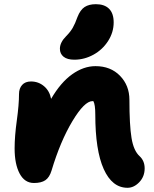

<svg xmlns="http://www.w3.org/2000/svg" viewBox="-20 -894 734 917"><path d="M335 -608.9Q301.3 -608.9 283.7 -623Q266.1 -637.2 266.1 -661.1Q266.1 -691.4 295.9 -721.2Q315.9 -741.2 327.4 -761.2Q338.9 -781.2 350.1 -813Q363.3 -846.7 384 -860.4Q404.8 -874 438 -874Q479 -874 501 -852.1Q522.9 -830.1 522.9 -787.1Q522.9 -739.7 496.3 -698.2Q469.7 -656.7 426.3 -632.8Q382.8 -608.9 335 -608.9ZM588.9 2.9Q515.6 2.9 475.3 -86.7Q435.1 -176.3 435.1 -347.2Q435.1 -395 425.8 -411.1H421.9Q383.3 -411.1 325.7 -315.2Q268.1 -219.2 226.1 -79.1Q216.3 -46.9 196.8 -33.4Q177.2 -20 142.1 -20Q97.7 -20 73.7 -65.2Q49.8 -110.4 49.8 -185.1Q49.8 -242.7 60.3 -318.6Q70.8 -394.5 70.8 -444.8Q70.8 -471.7 85.7 -488.3Q100.6 -504.9 127.9 -504.9Q163.6 -504.9 190.2 -482.4Q216.8 -460 224.1 -421.9Q270 -500.5 324.7 -539.3Q379.4 -578.1 436 -578.1Q508.3 -578.1 553.2 -532Q598.1 -485.8 598.1 -417Q598.1 -295.9 608.2 -234.9Q618.2 -173.8 647 -147.9Q670.9 -125.5 670.9 -89.8Q670.9 -50.8 645.3 -23.9Q619.6 2.9 588.9 2.9Z"/></svg>

Font: Shantell Sans Irregular Bouncy
Style: Regular
Weight: 800
Designer: Stephen Nixon, Anya Danilova, Shantell Martin
Foundry: Arrow Type
Version: Version 1.006;[9816181b4]